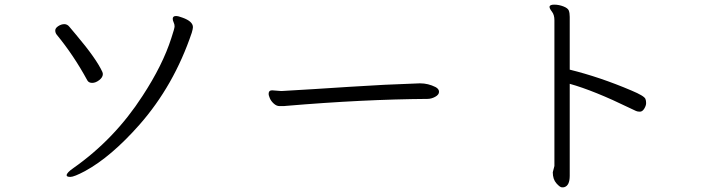

<svg xmlns="http://www.w3.org/2000/svg" viewBox="-20 -746 3040 827"><path d="M423 -427Q423 -413 407.5 -401Q392 -389 377 -389Q362 -389 356 -400Q298 -507 224 -597Q218 -605 218 -615Q218 -625 231 -633.5Q244 -642 257 -642Q270 -642 279 -630.5Q288 -619 308 -596Q395 -493 421 -436Q423 -430 423 -427ZM346 -9Q299 16 283 16Q267 16 267 9Q267 -2 296 -22Q474 -147 594 -333Q681 -466 718 -582Q732 -624 732 -632.5Q732 -641 728 -649.5Q724 -658 724 -665Q724 -677 738 -677Q748 -677 766 -670Q811 -654 811 -629Q811 -622 806 -605Q729 -377 580 -208Q458 -70 346 -9Z M1152 -357 1190 -354H1194Q1334 -362 1484.5 -372Q1635 -382 1787 -387H1790Q1824 -387 1856 -371Q1871 -363 1871 -350.5Q1871 -338 1854.5 -329Q1838 -320 1821 -320Q1543 -318 1213 -290Q1207 -289 1202 -289H1184Q1171 -289 1159 -300Q1147 -311 1142 -323.5Q1137 -336 1137 -341Q1137 -357 1152 -357Z M2361 -4 2368 -31V-659Q2368 -682 2357.5 -695.5Q2347 -709 2347 -716Q2347 -726 2367 -726Q2387 -726 2406.5 -718.5Q2426 -711 2430 -700.5Q2434 -690 2434 -673V-446Q2564 -414 2700 -356Q2755 -333 2760 -320Q2763 -313 2763 -302Q2763 -291 2755 -278Q2747 -265 2736.5 -265Q2726 -265 2719.5 -268Q2713 -271 2694 -280Q2538 -356 2434 -385V11Q2434 53 2411 60Q2409 61 2400.5 61Q2392 61 2376.5 43.5Q2361 26 2361 -4Z"/></svg>

Font: LXGW WenKai Mono Lite
Style: Regular
Weight: 400
Monospace: yes
Designer: LXGW / Fontworks Inc.
Foundry: LXGW / Fontworks Inc.
Version: Version 1.520; June 14, 2025